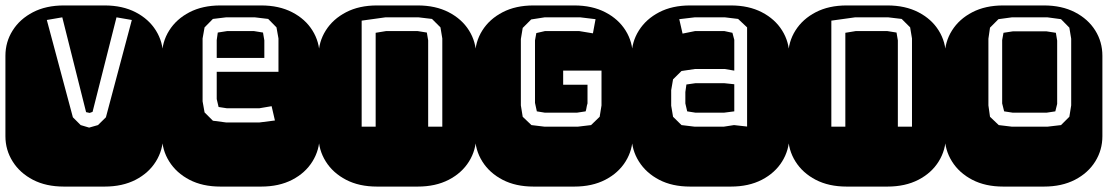

<svg xmlns="http://www.w3.org/2000/svg" viewBox="-22 -689 4091 709"><path d="M213.9 0Q147.9 0 99.6 -25.1Q51.3 -50.3 24.7 -92.8Q-2 -135.3 -2 -186V-482.9Q-2 -534.2 24.7 -576.4Q51.3 -618.7 99.6 -643.8Q147.9 -668.9 213.9 -668.9H364.3Q430.2 -668.9 478.8 -643.8Q527.3 -618.7 553.7 -576.4Q580.1 -534.2 580.1 -482.9V-186Q580.1 -135.3 553.7 -92.8Q527.3 -50.3 478.8 -25.1Q430.2 0 364.3 0ZM307.1 -217.8 339.8 -227.1 369.1 -255.9 464.8 -615.2 408.2 -625 319.8 -275.9 309.1 -272 295.9 -274.9 208 -625 150.9 -615.2 247.1 -255.9 275.9 -227.1Z M792 0Q726.1 0 677.7 -25.1Q629.4 -50.3 602.8 -92.8Q576.2 -135.3 576.2 -186V-482.9Q576.2 -534.2 602.8 -576.4Q629.4 -618.7 677.7 -643.8Q726.1 -668.9 792 -668.9H942.4Q1008.3 -668.9 1056.9 -643.8Q1105.5 -618.7 1131.8 -576.4Q1158.2 -534.2 1158.2 -482.9V-186Q1158.2 -135.3 1131.8 -92.8Q1105.5 -50.3 1056.9 -25.1Q1008.3 0 942.4 0ZM813 -236.8H936L993.2 -244.1L981 -296.9L935.1 -289.1H816.4L785.2 -293.9L778.3 -323.2V-423.8H1006.3V-546.9L999 -587.9L968.3 -619.1L918.9 -625H813L764.2 -619.1L733.4 -587.9L726.1 -546.9V-314.9L733.4 -273.9L764.2 -243.2ZM778.3 -475.1V-541L782.2 -568.8L816.4 -574.2H916L949.2 -568.8L954.1 -540V-475.1Z M1370.1 0Q1304.2 0 1255.9 -25.1Q1207.5 -50.3 1180.9 -92.8Q1154.3 -135.3 1154.3 -186V-482.9Q1154.3 -534.2 1180.9 -576.4Q1207.5 -618.7 1255.9 -643.8Q1304.2 -668.9 1370.1 -668.9H1520.5Q1586.4 -668.9 1635 -643.8Q1683.6 -618.7 1710 -576.4Q1736.3 -534.2 1736.3 -482.9V-186Q1736.3 -135.3 1710 -92.8Q1683.6 -50.3 1635 -25.1Q1586.4 0 1520.5 0ZM1313.5 -221.2H1365.2V-567.9L1403.3 -574.2H1520.5L1554.2 -568.8L1559.1 -540V-221.2H1611.3V-546.9L1604.5 -587.9L1573.2 -619.1L1523.4 -625H1401.4L1313.5 -612.8Z M1948.2 0Q1882.3 0 1834 -25.1Q1785.6 -50.3 1759 -92.8Q1732.4 -135.3 1732.4 -186V-482.9Q1732.4 -534.2 1759 -576.4Q1785.6 -618.7 1834 -643.8Q1882.3 -668.9 1948.2 -668.9H2098.6Q2164.6 -668.9 2213.1 -643.8Q2261.7 -618.7 2288.1 -576.4Q2314.5 -534.2 2314.5 -482.9V-186Q2314.5 -135.3 2288.1 -92.8Q2261.7 -50.3 2213.1 -25.1Q2164.6 0 2098.6 0ZM1989.3 -221.2H2111.3L2160.6 -227.1L2192.4 -257.8L2199.2 -299.8V-428.2H2057.6V-376H2147.5V-307.1Q2145 -299.3 2144 -292.5Q2143.1 -285.6 2140.6 -277.8L2108.4 -272.9H1990.2L1960.4 -277.8L1953.6 -309.1V-540L1958.5 -566.9L1990.2 -574.2H2117.2L2167.5 -565.9L2177.2 -618.2L2120.6 -625H1989.3L1939.5 -617.2L1908.2 -585.9L1901.4 -544.9V-299.8L1908.2 -257.8L1940.4 -227.1Z M2526.4 0Q2460.4 0 2412.1 -25.1Q2363.8 -50.3 2337.2 -92.8Q2310.5 -135.3 2310.5 -186V-482.9Q2310.5 -534.2 2337.2 -576.4Q2363.8 -618.7 2412.1 -643.8Q2460.4 -668.9 2526.4 -668.9H2676.8Q2742.7 -668.9 2791.3 -643.8Q2839.8 -618.7 2866.2 -576.4Q2892.6 -534.2 2892.6 -482.9V-186Q2892.6 -135.3 2866.2 -92.8Q2839.8 -50.3 2791.3 -25.1Q2742.7 0 2676.8 0ZM2543.5 -221.2H2650.4L2688.5 -227.1L2736.8 -221.7V-587.9L2703.6 -619.1L2654.8 -625H2543.5L2486.3 -618.2L2498.5 -564.9L2544.4 -574.2H2653.3L2682.6 -567.9L2689.5 -542V-428.2L2654.8 -434.1H2543.5L2494.6 -426.8L2463.4 -396L2456.5 -356V-298.8L2463.4 -257.8L2494.6 -227.1ZM2546.4 -272.9 2515.6 -277.8 2508.8 -307.1V-349.1L2512.7 -377L2546.4 -381.8H2652.3L2689.5 -377.9V-277.8L2651.4 -272.9Z M3104.5 0Q3038.6 0 2990.2 -25.1Q2941.9 -50.3 2915.3 -92.8Q2888.7 -135.3 2888.7 -186V-482.9Q2888.7 -534.2 2915.3 -576.4Q2941.9 -618.7 2990.2 -643.8Q3038.6 -668.9 3104.5 -668.9H3254.9Q3320.8 -668.9 3369.4 -643.8Q3418 -618.7 3444.3 -576.4Q3470.7 -534.2 3470.7 -482.9V-186Q3470.7 -135.3 3444.3 -92.8Q3418 -50.3 3369.4 -25.1Q3320.8 0 3254.9 0ZM3047.9 -221.2H3099.6V-567.9L3137.7 -574.2H3254.9L3288.6 -568.8L3293.5 -540V-221.2H3345.7V-546.9L3338.9 -587.9L3307.6 -619.1L3257.8 -625H3135.7L3047.9 -612.8Z M3682.6 0Q3616.7 0 3568.4 -25.1Q3520 -50.3 3493.4 -92.8Q3466.8 -135.3 3466.8 -186V-482.9Q3466.8 -534.2 3493.4 -576.4Q3520 -618.7 3568.4 -643.8Q3616.7 -668.9 3682.6 -668.9H3833Q3898.9 -668.9 3947.5 -643.8Q3996.1 -618.7 4022.5 -576.4Q4048.8 -534.2 4048.8 -482.9V-186Q4048.8 -135.3 4022.5 -92.8Q3996.1 -50.3 3947.5 -25.1Q3898.9 0 3833 0ZM3714.8 -221.2H3845.7L3896 -227.1L3926.8 -257.8L3933.6 -299.8V-545.9L3926.8 -586.9L3896 -618.2L3845.7 -625H3714.8L3665 -618.2L3633.8 -586.9L3627.9 -545.9V-299.8L3633.8 -257.8L3666 -227.1ZM3717.8 -272.9 3686 -277.8 3678.7 -307.1V-541L3683.6 -567.9L3717.8 -573.2H3842.8L3877 -567.9L3881.8 -539.1V-305.2L3875 -277.8L3842.8 -272.9Z"/></svg>

Font: Monofett
Style: Regular
Weight: 400
Designer: Vernon Adams
Foundry: Vernon Adams
Version: Version 1.100; ttfautohint (v1.8.4.7-5d5b);gftools[0.9.28]